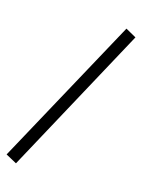

<svg xmlns="http://www.w3.org/2000/svg" viewBox="-187 -767 745 1007"><g transform="rotate(20 185.5 -264.0)"><path d="M338 -695 398 -668 35 167 -27 140Z"/></g></svg>

Font: Faustina VF Beta
Style: Regular
Weight: 400
Designer: Alfonso Garcia
Foundry: Omnibus-Type
Version: Version 1.006